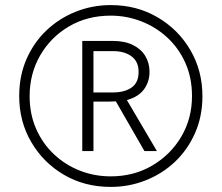

<svg xmlns="http://www.w3.org/2000/svg" viewBox="-20 -726 872 755"><path d="M415.5 9Q312.5 9 231.2 -38.8Q150 -86.5 102.8 -167.5Q55.5 -248.5 55.5 -348Q55.5 -428.5 84.5 -494.2Q113.5 -560 163.5 -607.2Q213.5 -654.5 278.5 -680.2Q343.5 -706 415.5 -706Q517.5 -706 599.2 -658.2Q681 -610.5 728.5 -529.2Q776 -448 776 -348Q776 -268.5 747 -202.8Q718 -137 668 -89.8Q618 -42.5 552.8 -16.8Q487.5 9 415.5 9ZM415.5 -32.5Q506 -32.5 578.2 -74.8Q650.5 -117 692.8 -188.5Q735 -260 735 -348Q735 -421 708.5 -479.5Q682 -538 637 -579.2Q592 -620.5 534.5 -642.5Q477 -664.5 415.5 -664.5Q323 -664.5 251 -622Q179 -579.5 137.8 -507.8Q96.5 -436 96.5 -348Q96.5 -277.5 122 -219.5Q147.5 -161.5 191.8 -119.8Q236 -78 293.5 -55.2Q351 -32.5 415.5 -32.5ZM597 -132H548L435.5 -327.5L408.5 -326.5H347.5V-132H303.5V-565H423.5Q470.5 -565 502.8 -549Q535 -533 551.5 -505.5Q568 -478 568 -443.5Q568 -405.5 546.8 -375.5Q525.5 -345.5 479 -332.5ZM427 -362.5Q471 -363 498 -382.2Q525 -401.5 525 -443Q525 -484 497.2 -504.5Q469.5 -525 424 -525H347.5V-362.5Z"/></svg>

Font: Acari Sans Neue
Style: Regular
Weight: 400
Designer: Alfredo Marco Pradil (font), Cristiano Sobral (main changes)
Foundry: Hanken Design Co. (font), Cristiano Sobral (main changes)
Version: Version 2.459;March 19, 2022;FontCreator 14.0.0.2808 64-bit;